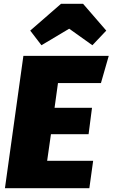

<svg xmlns="http://www.w3.org/2000/svg" viewBox="-20 -990 592 1010"><path d="M552 -696 511 -553H285L267 -423H464L446 -284H248L228 -144H470L450 0H6L103 -696ZM198 -752 139 -829 301 -970H417L539 -829L466 -752L344 -839Z"/></svg>

Font: Fira Sans Black
Style: Italic
Weight: 900
Italic angle: -8°
Designer: Carrois Corporate & Edenspiekermann AG
Foundry: Carrois Corporate GbR & Edenspiekermann AG
Version: Version 4.203